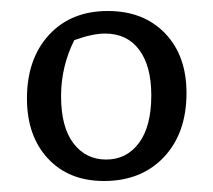

<svg xmlns="http://www.w3.org/2000/svg" viewBox="-20 -730 387 349"><path d="M169 -401Q105 -401 67 -442Q29 -483 29 -551Q29 -623 69 -666.5Q109 -710 176 -710Q241 -710 280 -669.5Q319 -629 319 -561Q319 -488 278 -444.5Q237 -401 169 -401ZM173 -440Q210 -440 232.5 -470Q255 -500 255 -557Q255 -610 233 -639.5Q211 -669 171 -669Q148 -669 115 -657Q91 -609 91 -555Q91 -499 113.5 -469.5Q136 -440 173 -440Z"/></svg>

Font: Piazzolla
Style: Regular
Weight: 400
Designer: Juan Pablo del Peral
Foundry: Huerta Tipografica
Version: Version 1.330